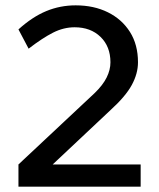

<svg xmlns="http://www.w3.org/2000/svg" viewBox="-20 -698 594 718"><path d="M49 0V-83L334 -350Q365 -380 379 -408.5Q393 -437 393 -465Q393 -524 356 -560Q319 -596 259 -596Q218 -596 178.5 -576Q139 -556 87 -516L49 -588Q101 -635 153 -656.5Q205 -678 263 -678Q331 -678 383.5 -652Q436 -626 466 -578.5Q496 -531 496 -465Q496 -423 473 -380.5Q450 -338 394 -287L177 -83H506V0Z"/></svg>

Font: Gantari Medium
Style: Regular
Weight: 500
Designer: Anugrah Pasau
Foundry: Lafontype
Version: Version 1.000; ttfautohint (v1.8.4.7-5d5b)